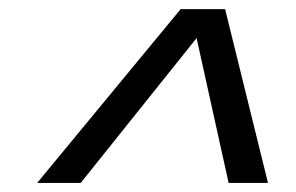

<svg xmlns="http://www.w3.org/2000/svg" viewBox="-20 -675 654 424"><path d="M62 -271 378.9 -654.8H477.1L571.8 -271H484.9L414.1 -590.8L158.2 -271Z"/></svg>

Font: IntelOne Mono
Style: Italic
Weight: 400
Italic angle: -16°
Designer: Fred Shallcrass
Foundry: Frere-Jones Type LLC
Version: Version 1.200;hotconv 1.1.0;makeotfexe 2.6.0;FJTRelease1.2